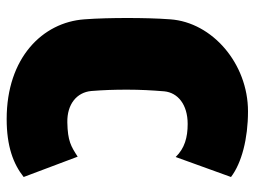

<svg xmlns="http://www.w3.org/2000/svg" viewBox="-114 -638 764 576"><g transform="rotate(90 268.0 -350.0)"><path d="M337 12C419 12 472 -8 511 -39L450 -201C419 -181 403 -171 347 -170C293 -169 257 -198 253 -242C250 -280 249 -310 249 -350C249 -390 251 -424 254 -461C258 -501 293 -531 352 -531C392 -531 425 -522 451 -495L511 -661C469 -693 396 -712 314 -712C171 -712 47 -605 38 -479C35 -440 34 -392 34 -350C34 -308 35 -260 38 -221C47 -96 153 12 337 12Z"/></g></svg>

Font: Finlandica Black
Style: Regular
Weight: 900
Designer: Niklas Ekholm, Juho Hiilivirta, Jaakko Suomalainen
Foundry: Helsinki Type Studio
Version: Version 2.000;Glyphs 3.2 (3202)